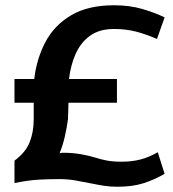

<svg xmlns="http://www.w3.org/2000/svg" viewBox="-20 -695 658 729"><path d="M35 -395H110Q119 -472 152.5 -535.5Q186 -599 250 -637Q314 -675 413 -675Q472 -675 520 -661Q568 -647 605 -629L576 -547Q535 -565 496.5 -575Q458 -585 413 -585Q357 -585 321.5 -559Q286 -533 267 -490Q248 -447 242 -395H424V-305H240Q240 -288 239 -269.5Q238 -251 238 -242Q234 -211 226 -176Q218 -141 206 -113Q212 -115 221 -115Q255 -115 287 -109.5Q319 -104 344 -96Q362 -90 385.5 -85.5Q409 -81 441 -81Q481 -81 513.5 -89.5Q546 -98 579 -117L605 -35Q567 -13 525.5 0.5Q484 14 426 14Q398 14 375.5 10.5Q353 7 329 2Q299 -4 268.5 -9.5Q238 -15 204 -15Q170 -15 129.5 -13Q89 -11 35 0V-85Q78 -117 93 -156Q108 -195 108 -241Q108 -250 108 -268Q108 -286 108 -305H35Z"/></svg>

Font: Epunda Sans SemiBold
Style: Regular
Weight: 600
Designer: Simon Atzbach
Foundry: typofactur
Version: Version 2.204; ttfautohint (v1.8.4.7-5d5b)